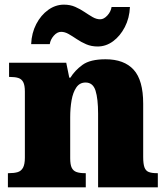

<svg xmlns="http://www.w3.org/2000/svg" viewBox="-20 -806 723 826"><path d="M14 0V-61H18Q41 -61 56 -65.5Q71 -70 79 -84.5Q87 -99 87 -128V-412Q87 -439 80 -452.5Q73 -466 59 -470.5Q45 -475 23 -475H19V-536H265L278 -472H283Q302 -503 335 -527Q368 -551 434 -551Q514 -551 555 -506Q596 -461 596 -360V-131Q596 -101 601.5 -86Q607 -71 620 -66Q633 -61 655 -61H659V0H402V-317Q402 -381 391 -416Q380 -451 348 -451Q323 -451 308.5 -430Q294 -409 288 -375Q282 -341 282 -301V-125Q282 -98 288.5 -84.5Q295 -71 309 -66Q323 -61 345 -61H349V0ZM400 -606Q373 -606 351 -615.5Q329 -625 310.5 -637.5Q292 -650 275.5 -659.5Q259 -669 243 -669Q226 -669 211.5 -652.5Q197 -636 194 -616H114Q116 -664 136 -702.5Q156 -741 187.5 -763.5Q219 -786 255 -786Q282 -786 303.5 -776.5Q325 -767 343.5 -754.5Q362 -742 378.5 -732.5Q395 -723 411 -723Q427 -723 442 -739.5Q457 -756 460 -776H539Q537 -728 517 -689.5Q497 -651 466.5 -628.5Q436 -606 400 -606Z"/></svg>

Font: Noto Serif Khmer Black
Style: Regular
Weight: 900
Version: Version 2.003